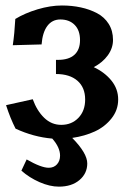

<svg xmlns="http://www.w3.org/2000/svg" viewBox="-20 -511 479 710"><path d="M397.9 -363.3Q397.9 -333 378.7 -306.4Q359.4 -279.8 326.7 -262.7Q367.2 -243.7 392.1 -212.9Q417 -182.1 417 -143.1Q417 -104 392.3 -73Q367.7 -42 330.6 -24.9Q293.5 -7.8 247.1 -1Q302.7 55.7 302.7 93.3Q302.7 130.4 273.9 154.8Q245.1 179.2 197.8 179.2Q164.1 179.2 126.2 162.6Q88.4 146 59.1 120.1L78.6 78.6Q132.3 109.4 160.2 109.4Q179.2 109.4 190.7 96.7Q202.1 84 202.1 64.5Q202.1 34.2 173.3 1.5Q104 -4.4 37.6 -35.2Q18.1 -73.2 2.4 -122.1L101.1 -144Q116.7 -101.1 143.6 -75.2Q170.4 -49.3 206.5 -49.3Q245.1 -49.3 270 -75.2Q294.9 -101.1 294.9 -143.1Q294.9 -187.5 266.4 -212.4Q237.8 -237.3 187 -237.3V-289.6H194.3Q234.4 -289.6 255.1 -308.3Q275.9 -327.1 275.9 -362.8Q275.9 -398.9 256.1 -418.9Q236.3 -439 203.1 -439Q172.9 -439 155 -415Q137.2 -391.1 133.8 -346.7L27.3 -343.8Q33.7 -386.7 36.6 -440.9Q71.8 -462.4 119.1 -476.6Q166.5 -490.7 209 -490.7Q246.1 -490.7 278.8 -483.6Q311.5 -476.6 338.9 -462.2Q366.2 -447.8 382.1 -422.4Q397.9 -397 397.9 -363.3Z"/></svg>

Font: Flanker
Style: Bold
Weight: 700
Designer: Flanker
Foundry: Flanker
Version: Version 2.021